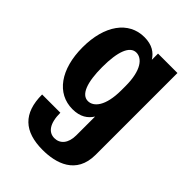

<svg xmlns="http://www.w3.org/2000/svg" viewBox="-214 -577 923 923"><g transform="rotate(45 248.0 -115.0)"><path d="M314 86C314 140 287 170 249 170C210 170 183 137 183 63H59C59 191 124 250 249 250C338 250 446 220 446 86V-470H314V-428C295 -458 265 -480 212 -480C105 -480 36 -384 36 -235C36 -86 105 10 212 10C265 10 295 -12 314 -42ZM170 -235C170 -340 193 -400 237 -400C275 -400 314 -358 314 -249V-221C314 -112 275 -70 237 -70C193 -70 170 -130 170 -235Z"/></g></svg>

Font: Tanklager Original
Style: Regular
Weight: 400
Designer: Ariel Martín Pérez
Foundry: Tunera Type Foundry
Version: Version 1.000;Glyphs 3.3 (3310)